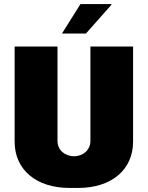

<svg xmlns="http://www.w3.org/2000/svg" viewBox="-20 -915 727 945"><path d="M529 -892 527 -895H376L285 -750H403ZM635 -218V-686H425V-221C425 -177 389 -146 344 -146C299 -146 263 -177 263 -221V-686H52V-218C52 -79 159 10 322 10H365C528 10 635 -79 635 -218Z"/></svg>

Font: Chivo Light
Style: Bold
Weight: 900
Designer: Hector Gatti
Foundry: Omnibus-Type
Version: Version 1.003;PS 001.003;hotconv 1.0.70;makeotf.lib2.5.58329